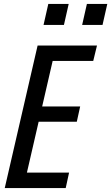

<svg xmlns="http://www.w3.org/2000/svg" viewBox="-20 -950 562 970"><path d="M4 0 170 -720H264L98 0ZM56 0 74 -78H329L312 0ZM133 -335 151 -412H385L368 -335ZM204 -642 222 -720H470L451 -642ZM395 -824 419 -930H522L498 -824ZM200 -824 224 -930H327L303 -824Z"/></svg>

Font: Instrument Sans Condensed Medium
Style: Italic
Weight: 500
Width: 3
Italic angle: -13°
Designer: Rodrigo Fuenzalida
Foundry: fragTYPE
Version: Version 1.000;gftools[0.9.28]